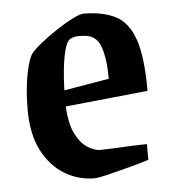

<svg xmlns="http://www.w3.org/2000/svg" viewBox="-41 -499 495 547"><g transform="rotate(-5 206.0 -225.0)"><path d="M365 -29Q343 -22 309.5 -13Q276 -4 247 3Q218 10 208 10Q162 10 123 -13.5Q84 -37 59.5 -83.5Q35 -130 35 -202Q35 -251 42 -293Q49 -335 60 -356Q68 -368 89.5 -385.5Q111 -403 136.5 -420Q162 -437 184.5 -448.5Q207 -460 217 -460Q272 -460 308.5 -441.5Q345 -423 362.5 -372.5Q380 -322 380 -225L144 -201Q147 -148 162.5 -119.5Q178 -91 197.5 -80Q217 -69 231 -69Q236 -69 261 -70Q286 -71 316 -72.5Q346 -74 365 -74ZM174 -392Q162 -386 154 -347.5Q146 -309 144 -247L273 -269Q273 -327 260.5 -361.5Q248 -396 211 -397Q203 -398 193.5 -397.5Q184 -397 174 -392Z"/></g></svg>

Font: Grenze Gotisch Medium
Style: Regular
Weight: 500
Designer: Renata Polastri
Foundry: Omnibus-Type
Version: Version 1.001